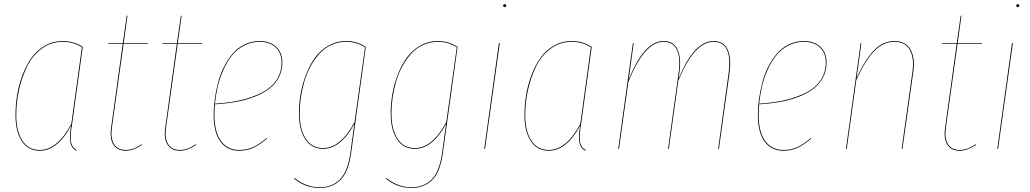

<svg xmlns="http://www.w3.org/2000/svg" viewBox="-20 -728 5039 939"><path d="M286.6 -527.3Q342.3 -527.3 384.8 -498.5L332.5 -120.1Q323.2 -67.9 326.9 -37.8Q330.6 -7.8 355 5.4L353.5 9.3Q328.1 -3.9 323.7 -35.2Q319.3 -66.4 327.1 -106.9Q327.1 -108.9 327.4 -110.1Q327.6 -111.3 327.6 -112.8Q261.2 9.3 174.3 9.3Q117.2 9.3 86.4 -38.3Q55.7 -85.9 55.7 -164.6Q55.7 -213.9 63.7 -263.2Q71.8 -312.5 89.8 -360.6Q107.9 -408.7 134 -445.3Q160.2 -481.9 199.7 -504.6Q239.3 -527.3 286.6 -527.3ZM286.6 -523.4Q229 -523.4 183.6 -489.7Q138.2 -456.1 112.1 -401.9Q85.9 -347.7 72.8 -286.9Q59.6 -226.1 59.6 -164.6Q59.6 -87.4 89.1 -41Q118.7 5.4 174.3 5.4Q260.7 5.4 328.6 -121.6L380.4 -496.6Q339.8 -523.4 286.6 -523.4Z M584.5 -513.7 527.3 -103.5Q520 -50.8 538.1 -22.7Q556.2 5.4 595.2 5.4Q631.8 5.4 672.9 -22.5L674.8 -19Q630.9 9.3 595.2 9.3Q554.2 9.3 534.9 -20Q515.6 -49.3 523.4 -103.5L580.1 -513.7H509.3V-517.1H580.6L599.6 -650.9L603.5 -651.4L585 -517.1H704.1L703.6 -513.7Z M849.1 -513.7 792 -103.5Q784.7 -50.8 802.7 -22.7Q820.8 5.4 859.9 5.4Q896.5 5.4 937.5 -22.5L939.5 -19Q895.5 9.3 859.9 9.3Q818.8 9.3 799.6 -20Q780.3 -49.3 788.1 -103.5L844.7 -513.7H773.9V-517.1H845.2L864.3 -650.9L868.2 -651.4L849.6 -517.1H968.8L968.3 -513.7Z M1360.8 -421.9Q1360.8 -381.8 1343.5 -349.1Q1326.2 -316.4 1296.4 -293.7Q1266.6 -271 1224.4 -254.6Q1182.1 -238.3 1134.5 -229.7Q1086.9 -221.2 1031.2 -217.8Q1028.8 -187.5 1028.8 -166Q1028.8 -83 1060.5 -38.8Q1092.3 5.4 1149.9 5.4Q1187.5 5.4 1218.3 -8.8Q1249 -22.9 1284.2 -53.2L1286.1 -50.3Q1250 -19.5 1219 -5.1Q1188 9.3 1149.9 9.3Q1090.3 9.3 1057.6 -35.6Q1024.9 -80.6 1024.9 -165.5Q1024.9 -203.6 1030.3 -243.2Q1035.6 -282.7 1046.4 -324Q1057.1 -365.2 1075.4 -401.4Q1093.8 -437.5 1117.9 -465.8Q1142.1 -494.1 1176 -510.7Q1210 -527.3 1250 -527.3Q1299.3 -527.3 1330.1 -499.5Q1360.8 -471.7 1360.8 -421.9ZM1250 -523.4Q1208.5 -523.4 1173.6 -505.1Q1138.7 -486.8 1114.7 -456.8Q1090.8 -426.8 1072.8 -386.7Q1054.7 -346.7 1045.2 -305.7Q1035.6 -264.6 1031.2 -221.2Q1101.1 -225.1 1158.4 -238.5Q1215.8 -252 1261.2 -275.4Q1306.6 -298.8 1331.8 -336.2Q1356.9 -373.5 1356.9 -421.9Q1356.9 -470.2 1327.4 -496.8Q1297.9 -523.4 1250 -523.4Z M1672.9 -527.3Q1726.6 -527.3 1769 -498.5L1697.3 20Q1684.6 113.3 1645 152.3Q1605.5 191.4 1544.4 191.4Q1473.6 191.4 1418 145.5L1419.9 142.1Q1477.1 188 1544.4 188Q1604 188 1642.3 149.7Q1680.7 111.3 1693.4 20L1712.9 -122.1Q1646.5 0 1560.5 0Q1503.4 0 1472.7 -47.4Q1441.9 -94.7 1441.9 -173.3Q1441.9 -219.7 1450 -267.3Q1458 -314.9 1476.1 -362.1Q1494.1 -409.2 1520.3 -445.6Q1546.4 -481.9 1585.9 -504.6Q1625.5 -527.3 1672.9 -527.3ZM1672.9 -523.4Q1633.8 -523.4 1600.1 -507.8Q1566.4 -492.2 1542 -465.1Q1517.6 -438 1498.8 -403.3Q1480 -368.7 1468.5 -329.1Q1457 -289.6 1451.4 -250.2Q1445.8 -210.9 1445.8 -173.3Q1445.8 -96.2 1475.3 -50Q1504.9 -3.9 1560.5 -3.9Q1646 -3.9 1713.9 -130.9L1765.1 -496.6Q1724.6 -523.4 1672.9 -523.4Z M2121.6 -527.3Q2175.3 -527.3 2217.8 -498.5L2146 20Q2133.3 113.3 2093.8 152.3Q2054.2 191.4 1993.2 191.4Q1922.4 191.4 1866.7 145.5L1868.7 142.1Q1925.8 188 1993.2 188Q2052.7 188 2091.1 149.7Q2129.4 111.3 2142.1 20L2161.6 -122.1Q2095.2 0 2009.3 0Q1952.1 0 1921.4 -47.4Q1890.6 -94.7 1890.6 -173.3Q1890.6 -219.7 1898.7 -267.3Q1906.7 -314.9 1924.8 -362.1Q1942.9 -409.2 1969 -445.6Q1995.1 -481.9 2034.7 -504.6Q2074.2 -527.3 2121.6 -527.3ZM2121.6 -523.4Q2082.5 -523.4 2048.8 -507.8Q2015.1 -492.2 1990.7 -465.1Q1966.3 -438 1947.5 -403.3Q1928.7 -368.7 1917.2 -329.1Q1905.8 -289.6 1900.1 -250.2Q1894.5 -210.9 1894.5 -173.3Q1894.5 -96.2 1924.1 -50Q1953.6 -3.9 2009.3 -3.9Q2094.7 -3.9 2162.6 -130.9L2213.9 -496.6Q2173.3 -523.4 2121.6 -523.4Z M2447.8 -693.4Q2440.9 -693.4 2440.9 -700.2Q2440.9 -707.5 2448.2 -707.5Q2455.6 -707.5 2455.6 -700.7Q2455.6 -693.4 2447.8 -693.4ZM2424.3 -517.1 2352.1 0H2348.1L2419.9 -517.1Z M2775.9 -527.3Q2831.5 -527.3 2874 -498.5L2821.8 -120.1Q2812.5 -67.9 2816.2 -37.8Q2819.8 -7.8 2844.2 5.4L2842.8 9.3Q2817.4 -3.9 2813 -35.2Q2808.6 -66.4 2816.4 -106.9Q2816.4 -108.9 2816.7 -110.1Q2816.9 -111.3 2816.9 -112.8Q2750.5 9.3 2663.6 9.3Q2606.4 9.3 2575.7 -38.3Q2544.9 -85.9 2544.9 -164.6Q2544.9 -213.9 2553 -263.2Q2561 -312.5 2579.1 -360.6Q2597.2 -408.7 2623.3 -445.3Q2649.4 -481.9 2689 -504.6Q2728.5 -527.3 2775.9 -527.3ZM2775.9 -523.4Q2718.3 -523.4 2672.9 -489.7Q2627.4 -456.1 2601.3 -401.9Q2575.2 -347.7 2562 -286.9Q2548.8 -226.1 2548.8 -164.6Q2548.8 -87.4 2578.4 -41Q2607.9 5.4 2663.6 5.4Q2750 5.4 2817.9 -121.6L2869.6 -496.6Q2829.1 -523.4 2775.9 -523.4Z M3470.2 -527.3Q3519 -527.3 3538.6 -485.6Q3558.1 -443.8 3547.4 -368.2L3496.1 0H3492.2L3543 -368.2Q3553.7 -442.9 3535.6 -483.2Q3517.6 -523.4 3470.2 -523.4Q3375 -523.4 3297.4 -333L3251 0H3247.1L3298.3 -368.2Q3309.1 -442.9 3291 -483.2Q3272.9 -523.4 3225.6 -523.4Q3131.3 -523.4 3053.2 -327.6L3007.3 0H3003.4L3075.2 -517.1H3079.1L3054.7 -337.9Q3129.4 -527.3 3225.6 -527.3Q3274.9 -527.3 3293.9 -485.6Q3313 -443.8 3302.2 -368.2L3298.8 -342.8Q3373.5 -527.3 3470.2 -527.3Z M4022.5 -421.9Q4022.5 -381.8 4005.1 -349.1Q3987.8 -316.4 3958 -293.7Q3928.2 -271 3886 -254.6Q3843.8 -238.3 3796.1 -229.7Q3748.5 -221.2 3692.9 -217.8Q3690.4 -187.5 3690.4 -166Q3690.4 -83 3722.2 -38.8Q3753.9 5.4 3811.5 5.4Q3849.1 5.4 3879.9 -8.8Q3910.6 -22.9 3945.8 -53.2L3947.8 -50.3Q3911.6 -19.5 3880.6 -5.1Q3849.6 9.3 3811.5 9.3Q3752 9.3 3719.2 -35.6Q3686.5 -80.6 3686.5 -165.5Q3686.5 -203.6 3691.9 -243.2Q3697.3 -282.7 3708 -324Q3718.8 -365.2 3737.1 -401.4Q3755.4 -437.5 3779.5 -465.8Q3803.7 -494.1 3837.6 -510.7Q3871.6 -527.3 3911.6 -527.3Q3960.9 -527.3 3991.7 -499.5Q4022.5 -471.7 4022.5 -421.9ZM3911.6 -523.4Q3870.1 -523.4 3835.2 -505.1Q3800.3 -486.8 3776.4 -456.8Q3752.4 -426.8 3734.4 -386.7Q3716.3 -346.7 3706.8 -305.7Q3697.3 -264.6 3692.9 -221.2Q3762.7 -225.1 3820.1 -238.5Q3877.4 -252 3922.9 -275.4Q3968.3 -298.8 3993.4 -336.2Q4018.6 -373.5 4018.6 -421.9Q4018.6 -470.2 3989 -496.8Q3959.5 -523.4 3911.6 -523.4Z M4446.8 -377.9 4393.6 0H4389.6L4442.4 -377.4Q4451.7 -444.8 4429.4 -484.1Q4407.2 -523.4 4354.5 -523.4Q4300.8 -523.4 4257.3 -479.7Q4213.9 -436 4168 -337.4L4121.1 0H4117.2L4189 -517.1H4192.9L4169.4 -347.7Q4214.4 -442.4 4257.3 -484.9Q4300.3 -527.3 4354.5 -527.3Q4408.7 -527.3 4432.4 -486.8Q4456.1 -446.3 4446.8 -377.9Z M4663.1 -513.7 4606 -103.5Q4598.6 -50.8 4616.7 -22.7Q4634.8 5.4 4673.8 5.4Q4710.4 5.4 4751.5 -22.5L4753.4 -19Q4709.5 9.3 4673.8 9.3Q4632.8 9.3 4613.5 -20Q4594.2 -49.3 4602.1 -103.5L4658.7 -513.7H4587.9V-517.1H4659.2L4678.2 -650.9L4682.1 -651.4L4663.6 -517.1H4782.7L4782.2 -513.7Z M4957 -693.4Q4950.2 -693.4 4950.2 -700.2Q4950.2 -707.5 4957.5 -707.5Q4964.8 -707.5 4964.8 -700.7Q4964.8 -693.4 4957 -693.4ZM4933.6 -517.1 4861.3 0H4857.4L4929.2 -517.1Z"/></svg>

Font: Fira Sans Compressed Four
Style: Italic
Weight: 100
Width: 3
Italic angle: -8°
Designer: Carrois Corporate & Edenspiekermann AG
Foundry: Carrois Corporate GbR & Edenspiekermann AG
Version: Version 4.203;PS 004.203;hotconv 1.0.88;makeotf.lib2.5.64775